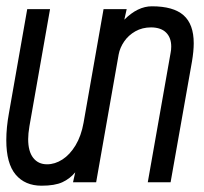

<svg xmlns="http://www.w3.org/2000/svg" viewBox="-29 -579 649 610"><path d="M-9 -133.5Q-9 -174 -0.5 -220L57.5 -550H130L64.5 -178Q60.5 -154 60.5 -137Q60.5 -98 76.5 -77.5Q92.5 -57 120.5 -57Q145.5 -57 169.2 -72.2Q193 -87.5 211 -117.2Q229 -147 236.5 -189L300 -550H373.5L366 -516.5Q408.5 -559 453.5 -559Q522 -559 554.2 -530.5Q586.5 -502 586.5 -441.5Q586.5 -417 581 -384L513 0H440.5L513 -411Q515 -420.5 515 -431Q515 -459 499 -475.2Q483 -491.5 451.5 -492Q423 -492 401 -479.5Q379 -467 365.5 -447.2Q352 -427.5 348 -406L276.5 0H203L210 -31.5Q193 -11 169 0Q145 11 103 11Q50.5 11 20.8 -24.2Q-9 -59.5 -9 -133.5Z"/></svg>

Font: JuliaMono Light
Style: Italic
Weight: 300
Italic angle: -9°
Monospace: yes
Designer: cormullion
Foundry: corm
Version: Version 0.054; ttfautohint (v1.8.4)